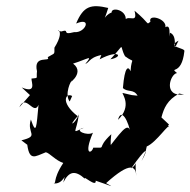

<svg xmlns="http://www.w3.org/2000/svg" viewBox="-20 -580 623 628"><path d="M78 -269 43 -229C65 -276 90 -200 106 -237C99 -164 99 -136 81 -189C66 -143 111 -136 50 -121C104 -79 85 -102 68 -118C74 -48 95 -69 130 -82C143 -79 162 -55 187 -47C148 12 169 23 151 19C189 29 198 -29 187 17C205 -19 225 -25 258 5C250 -9 296 35 293 11C347 29 357 36 327 19C408 -54 424 -36 426 -4C417 -71 438 -49 409 -29C457 -98 470 -102 443 -53C457 -85 455 -78 460 -101C492 -114 535 -182 533 -163C522 -183 552 -155 508 -196C516 -226 527 -253 566 -274L582 -271C511 -262 537 -339 559 -341C532 -364 574 -330 583 -412C588 -424 522 -425 564 -447C537 -392 568 -461 536 -473C528 -431 545 -507 521 -491C526 -519 463 -536 472 -509C457 -498 473 -501 420 -545C434 -491 386 -550 384 -495C414 -543 344 -562 345 -539C319 -530 317 -499 334 -554C278 -567 253 -561 229 -503C283 -526 259 -471 223 -475C178 -463 212 -487 180 -477C149 -484 201 -493 158 -424C158 -399 160 -408 136 -393C148 -375 88 -403 101 -347C98 -321 107 -326 83 -323C82 -312 101 -273 51 -294ZM411 -269 381 -276C379 -272 413 -234 366 -188C376 -228 400 -188 409 -136C403 -185 386 -162 338 -100C351 -114 337 -80 344 -141C291 -92 334 -97 285 -97C280 -77 252 -71 284 -146C266 -134 218 -154 254 -162C210 -143 230 -144 238 -206C226 -174 199 -162 234 -200C175 -246 196 -278 216 -266L208 -248C190 -271 212 -319 216 -316C191 -297 263 -339 219 -372C265 -386 287 -404 259 -371C274 -375 271 -397 331 -403C341 -413 333 -460 306 -386C370 -420 385 -394 341 -386C393 -441 368 -434 389 -396C425 -369 410 -400 407 -347C400 -364 388 -365 382 -292C398 -277 417 -290 430 -267Z"/></svg>

Font: Asimov Aggro
Style: CondIt
Weight: 500
Designer: Google
Version: Version 2.000980; 2014